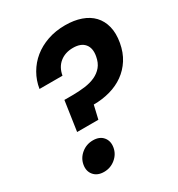

<svg xmlns="http://www.w3.org/2000/svg" viewBox="-174 -835 885 955"><g transform="rotate(-30 269.0 -357.5)"><path d="M73 -511Q80 -556 102.5 -595Q125 -634 159.5 -662Q194 -690 240 -706Q286 -722 341 -722Q392 -722 432 -708Q472 -694 497.5 -667Q523 -640 533 -600.5Q543 -561 534 -510Q525 -459 501 -421.5Q477 -384 442 -359Q407 -334 362.5 -321.5Q318 -309 268 -309L250 -232H128L153 -402H198Q237 -402 271 -406.5Q305 -411 331 -423Q357 -435 374.5 -456Q392 -477 398 -511Q406 -555 385 -580Q364 -605 319 -605Q274 -605 243.5 -580.5Q213 -556 205 -511ZM246 -75Q240 -40 211.5 -16.5Q183 7 146 7Q108 7 88 -16.5Q68 -40 74 -75Q80 -110 108.5 -133.5Q137 -157 175 -157Q213 -157 232.5 -133.5Q252 -110 246 -75Z"/></g></svg>

Font: SVN-Poppins SemiBold
Style: Italic
Weight: 600
Italic angle: -10°
Designer: Ninad Kale (Devanagari), Jonny Pinhorn (Latin)
Foundry: Indian Type Foundry
Version: Version 3.002 2017; ttfautohint (v1.8.3)